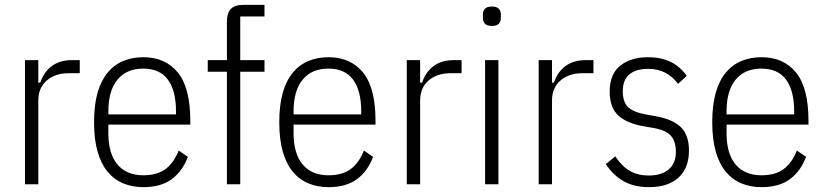

<svg xmlns="http://www.w3.org/2000/svg" viewBox="-20 -760 3401 792"><path d="M83 0V-512H138V-419H146Q160 -462 193 -487Q226 -512 277 -512H309V-458H263Q208 -458 173 -428Q138 -398 138 -345V0Z M571 12Q526 12 488.5 -3.5Q451 -19 424 -51.5Q397 -84 382.5 -134.5Q368 -185 368 -256Q368 -327 382.5 -377.5Q397 -428 424 -460.5Q451 -493 488.5 -508.5Q526 -524 571 -524Q662 -524 713.5 -461Q765 -398 765 -261V-246H427V-211Q427 -126 464.5 -81.5Q502 -37 571 -37Q628 -37 662.5 -62.5Q697 -88 717 -139L755 -113Q733 -54 688.5 -21Q644 12 571 12ZM571 -477Q502 -477 464.5 -431.5Q427 -386 427 -301V-288H706V-301Q706 -386 672.5 -431.5Q639 -477 571 -477Z M916 -464H837V-512H916V-670Q916 -707 932.5 -723.5Q949 -740 986 -740H1071V-692H971V-512H1071V-464H971V0H916Z M1335 12Q1290 12 1252.5 -3.5Q1215 -19 1188 -51.5Q1161 -84 1146.5 -134.5Q1132 -185 1132 -256Q1132 -327 1146.5 -377.5Q1161 -428 1188 -460.5Q1215 -493 1252.5 -508.5Q1290 -524 1335 -524Q1426 -524 1477.5 -461Q1529 -398 1529 -261V-246H1191V-211Q1191 -126 1228.5 -81.5Q1266 -37 1335 -37Q1392 -37 1426.5 -62.5Q1461 -88 1481 -139L1519 -113Q1497 -54 1452.5 -21Q1408 12 1335 12ZM1335 -477Q1266 -477 1228.5 -431.5Q1191 -386 1191 -301V-288H1470V-301Q1470 -386 1436.5 -431.5Q1403 -477 1335 -477Z M1658 0V-512H1713V-419H1721Q1735 -462 1768 -487Q1801 -512 1852 -512H1884V-458H1838Q1783 -458 1748 -428Q1713 -398 1713 -345V0Z M2009 -653Q1989 -653 1980.5 -662Q1972 -671 1972 -686V-700Q1972 -715 1980.5 -724Q1989 -733 2009 -733Q2029 -733 2037.5 -724Q2046 -715 2046 -700V-686Q2046 -671 2037.5 -662Q2029 -653 2009 -653ZM1981 -512H2036V0H1981Z M2202 0V-512H2257V-419H2265Q2279 -462 2312 -487Q2345 -512 2396 -512H2428V-458H2382Q2327 -458 2292 -428Q2257 -398 2257 -345V0Z M2657 12Q2597 12 2554 -11.5Q2511 -35 2479 -83L2518 -115Q2546 -73 2579 -54.5Q2612 -36 2657 -36Q2708 -36 2738 -61Q2768 -86 2768 -134Q2768 -176 2748 -199.5Q2728 -223 2676 -232L2636 -239Q2566 -251 2530.5 -283.5Q2495 -316 2495 -382Q2495 -455 2539 -489.5Q2583 -524 2653 -524Q2706 -524 2745 -505.5Q2784 -487 2813 -447L2777 -414Q2731 -476 2654 -476Q2603 -476 2576 -453Q2549 -430 2549 -384Q2549 -339 2571 -318Q2593 -297 2644 -288L2683 -281Q2756 -268 2789 -235Q2822 -202 2822 -139Q2822 -67 2779 -27.5Q2736 12 2657 12Z M3121 12Q3076 12 3038.5 -3.5Q3001 -19 2974 -51.5Q2947 -84 2932.5 -134.5Q2918 -185 2918 -256Q2918 -327 2932.5 -377.5Q2947 -428 2974 -460.5Q3001 -493 3038.5 -508.5Q3076 -524 3121 -524Q3212 -524 3263.5 -461Q3315 -398 3315 -261V-246H2977V-211Q2977 -126 3014.5 -81.5Q3052 -37 3121 -37Q3178 -37 3212.5 -62.5Q3247 -88 3267 -139L3305 -113Q3283 -54 3238.5 -21Q3194 12 3121 12ZM3121 -477Q3052 -477 3014.5 -431.5Q2977 -386 2977 -301V-288H3256V-301Q3256 -386 3222.5 -431.5Q3189 -477 3121 -477Z"/></svg>

Font: IBM Plex Sans Cond Light
Style: Regular
Weight: 300
Width: 3
Designer: Mike Abbink, Paul van der Laan, Pieter van Rosmalen
Foundry: Bold Monday
Version: Version 1.3